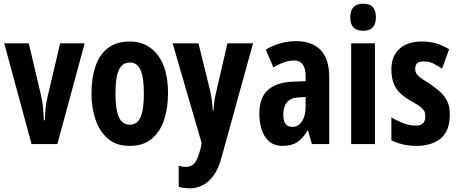

<svg xmlns="http://www.w3.org/2000/svg" viewBox="-20 -781 2483 1041"><path d="M151 0 3 -546H136L201 -270Q211 -228 213.5 -196.5Q216 -165 218 -129H223Q224 -157 226.5 -188.5Q229 -220 239 -261L306 -546H439L291 0Z M891 -274Q891 -198 870.5 -133.5Q850 -69 804 -29.5Q758 10 682 10Q611 10 565.5 -29Q520 -68 498 -132.5Q476 -197 476 -274Q476 -357 497.5 -421Q519 -485 565 -520.5Q611 -556 684 -556Q778 -556 834.5 -483.5Q891 -411 891 -274ZM606 -273Q606 -187 624.5 -146Q643 -105 684 -105Q724 -105 742 -145.5Q760 -186 760 -274Q760 -361 742 -401.5Q724 -442 684 -442Q643 -442 624.5 -402Q606 -362 606 -273Z M916 -546H1056L1120 -287Q1126 -260 1129 -234Q1132 -208 1134 -181H1137Q1139 -207 1142 -230Q1145 -253 1153 -286L1213 -546H1352L1181 73Q1164 136 1136.5 172.5Q1109 209 1076 224.5Q1043 240 1011 240Q994 240 978.5 238Q963 236 949 232V118Q970 124 988 124Q1018 124 1035 103.5Q1052 83 1068 23L1073 -6Z M1585 -558Q1672 -558 1718.5 -509.5Q1765 -461 1765 -363V0H1671L1650 -73H1647Q1623 -31 1592 -10.5Q1561 10 1513 10Q1467 10 1439 -14.5Q1411 -39 1398.5 -79Q1386 -119 1386 -163Q1386 -250 1431.5 -292Q1477 -334 1565 -338L1637 -341V-370Q1637 -408 1622 -430.5Q1607 -453 1575 -453Q1549 -453 1522.5 -444Q1496 -435 1462 -416L1421 -512Q1499 -558 1585 -558ZM1599 -253Q1557 -251 1536.5 -227Q1516 -203 1516 -161Q1516 -125 1528.5 -109Q1541 -93 1565 -93Q1597 -93 1617 -123Q1637 -153 1637 -204V-255Z M1949 -761Q1986 -761 2002 -742Q2018 -723 2018 -687Q2018 -614 1949 -614Q1879 -614 1879 -687Q1879 -761 1949 -761ZM2013 -546V0H1884V-546Z M2419 -160Q2419 -72 2370 -31Q2321 10 2238 10Q2200 10 2167 2.5Q2134 -5 2102 -20V-145Q2129 -128 2164 -114Q2199 -100 2236 -100Q2286 -100 2286 -149Q2286 -161 2283 -172Q2280 -183 2264 -197.5Q2248 -212 2209 -233Q2153 -264 2127.5 -303Q2102 -342 2102 -405Q2102 -476 2145.5 -516Q2189 -556 2268 -556Q2307 -556 2342 -546.5Q2377 -537 2415 -514L2377 -409Q2352 -425 2330 -436.5Q2308 -448 2275 -448Q2231 -448 2231 -408Q2231 -396 2235.5 -386Q2240 -376 2255.5 -363Q2271 -350 2305 -330Q2335 -310 2361.5 -287.5Q2388 -265 2403.5 -235Q2419 -205 2419 -160Z"/></svg>

Font: Noto Sans Sinhala UI ExtraCondensed
Style: Bold
Weight: 700
Width: 2
Designer: Jelle Bosma - Monotype Design Team
Foundry: Monotype Imaging Inc.
Version: Version 2.006; ttfautohint (v1.8.4.7-5d5b)